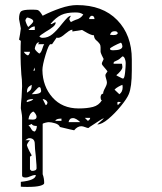

<svg xmlns="http://www.w3.org/2000/svg" viewBox="-20 -495 637 756"><path d="M121 194Q114 194 108 196Q102 198 100 199Q90 204 80 204Q67 204 67 196V-31Q67 -41 64.5 -53.5Q62 -66 62 -69Q62 -84 65 -112L67 -155Q67 -183 64 -202Q61 -247 61 -272Q61 -324 62 -334L55 -339Q57 -348 59 -361Q61 -374 62 -383Q62 -385 55 -420Q55 -445 64 -451Q73 -457 102 -457Q120 -457 126 -456Q132 -455 137 -449Q142 -443 148 -433Q181 -450 217.5 -462.5Q254 -475 283 -475Q384 -475 441.5 -416Q499 -357 499 -261V-217Q499 -152 487 -124Q480 -107 456.5 -78Q433 -49 407 -27Q381 -5 363 -5Q388 -27 388 -28Q388 -29 387 -29Q385 -29 362 -14L333 5Q330 9 327 9Q324 9 315 5.5Q306 2 300 2Q285 2 272 18Q265 17 216 5Q212 -5 197 -9.5Q182 -14 172 -14Q167 -14 157.5 -11.5Q148 -9 148 -7V191Q154 207 154 226Q154 232 138 236.5Q122 241 88 241Q71 241 62 240V221Q121 215 121 194ZM148 -346Q169 -346 186.5 -360.5Q204 -375 224 -401Q237 -417 244.5 -424.5Q252 -432 259 -433Q259 -432 256 -427Q253 -422 253 -420Q253 -418 255.5 -413.5Q258 -409 259 -408Q270 -414 278 -417Q298 -422 308 -438Q300 -443 293.5 -444.5Q287 -446 276 -446Q242 -446 221 -436Q200 -426 179 -401L181 -400Q184 -400 188.5 -403Q193 -406 198 -408L199 -405Q199 -398 189 -389.5Q179 -381 160 -370Q138 -356 135 -352Q139 -346 148 -346ZM331 -420H352Q352 -425 349.5 -429Q347 -433 342 -433Q338 -433 334.5 -429Q331 -425 331 -420ZM92 -389Q98 -394 104.5 -401Q111 -408 111 -411Q111 -417 101.5 -421.5Q92 -426 87 -426Q85 -425 82.5 -421Q80 -417 80 -414Q81 -409 85 -399.5Q89 -390 92 -389ZM92 -377H117V-391Q104 -391 92 -377ZM290 -68Q323 -68 346 -74Q369 -80 381 -100Q378 -101 377 -104.5Q376 -108 376 -112Q376 -117 378.5 -121.5Q381 -126 386 -126Q386 -135 394 -149Q395 -151 398 -157.5Q401 -164 401 -170Q401 -175 398 -184.5Q395 -194 395 -199Q395 -202 398.5 -207Q402 -212 403 -213Q403 -216 392 -228Q381 -240 381 -244Q381 -248 384.5 -254.5Q388 -261 388 -263Q386 -266 381 -277Q376 -288 376 -291V-308Q376 -317 373 -321.5Q370 -326 363 -333Q350 -342 350 -356Q341 -356 325 -364.5Q309 -373 303 -377L265 -371V-378Q259 -378 251.5 -373Q244 -368 237 -362Q219 -346 209 -346Q205 -346 203 -347L185 -321H179Q172 -321 159.5 -279.5Q147 -238 147 -219Q148 -155 186.5 -111.5Q225 -68 290 -68ZM413 -358 425 -357H428Q442 -357 444 -365Q441 -370 438.5 -371Q436 -372 431 -372Q424 -372 420 -369Q416 -366 413 -358ZM135 -284Q142 -288 146.5 -302.5Q151 -317 154 -321H129L135 -327L132 -328Q126 -328 121.5 -318.5Q117 -309 117 -303Q118 -299 124.5 -292.5Q131 -286 135 -284ZM425 -297Q462 -297 462 -313Q462 -315 460.5 -320Q459 -325 456 -327Q443 -322 428 -314Q413 -306 413 -303Q413 -297 425 -297ZM90 -277Q92 -277 95 -282Q98 -287 98 -291H74Q76 -286 81.5 -281.5Q87 -277 90 -277ZM462 -186H465Q470 -186 472.5 -209.5Q475 -233 475 -247Q475 -255 471.5 -264Q468 -273 462 -273Q450 -261 441.5 -257.5Q433 -254 430 -252Q427 -250 427 -244H460Q460 -243 461 -239.5Q462 -236 462 -231Q462 -224 453.5 -214Q445 -204 438 -199Q439 -197 449 -192.5Q459 -188 462 -186ZM111 -217H117V-229ZM86 -130Q98 -137 101.5 -143Q105 -149 105 -161Q93 -155 89.5 -148.5Q86 -142 86 -130ZM463 -152 462 -161Q456 -159 446 -153.5Q436 -148 431 -142L450 -124Q463 -133 463 -152ZM142 -137Q142 -140 140.5 -146Q139 -152 135 -152Q132 -152 129 -149L105 -124Q142 -124 142 -137ZM85 -96 86 -93Q88 -94 97.5 -96.5Q107 -99 111 -105H108Q99 -105 92 -102.5Q85 -100 85 -96ZM167 -91Q165 -98 159 -101.5Q153 -105 148 -105L160 -81Q163 -81 165 -85Q167 -89 167 -91ZM442 -90Q442 -85 444 -81L456 -93L445 -94Q442 -93 442 -90ZM92 -25 109 -24Q124 -24 124 -35Q124 -40 120 -46.5Q116 -53 111 -56Q95 -48 92 -25ZM335 -31H314L326 -19Q335 -24 335 -31ZM267 -30Q253 -30 250 -14H296Q290 -20 282 -25Q274 -30 267 -30ZM198 -19H222V-28Q200 -28 198 -19ZM117 23Q125 15 125 1Q108 1 105 -7Q104 -7 92 -1Q97 2 100.5 8.5Q104 15 107 18.5Q110 22 117 23ZM105 178Q124 178 124 167Q124 155 122.5 141Q121 127 121 120Q117 88 117 72Q117 49 95 49Q91 49 86.5 52.5Q82 56 80 57H98Q93 62 89.5 68Q86 74 86 77Q88 85 96 100.5Q104 116 105 117L98 122V172Q99 173 101 175Q103 177 105 178Z"/></svg>

Font: Cabin Sketch
Style: Regular
Weight: 400
Version: Version 1.100